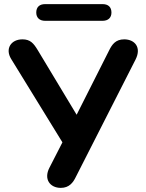

<svg xmlns="http://www.w3.org/2000/svg" viewBox="-20 -904 708 932"><path d="M275 8C316 8 335 -18 348 -45L638 -615C668 -674 634 -713 583 -713C541 -713 524 -688 510 -660L352 -347L163 -661C143 -694 127 -713 89 -713C33 -713 4 -667 34 -618L283 -213L220 -90C191 -34 223 8 275 8ZM199 -803H478C505 -803 521 -818 521 -843C521 -870 505 -884 478 -884H199C172 -884 156 -870 156 -843C156 -818 172 -803 199 -803Z"/></svg>

Font: SN Pro
Style: Bold
Weight: 700
Designer: Tobias Whetton
Foundry: Supernotes
Version: Version 1.003;Glyphs 3.3 (3324)